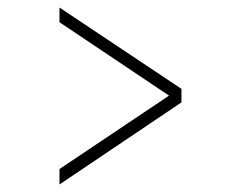

<svg xmlns="http://www.w3.org/2000/svg" viewBox="-20 -605 600 510"><path d="M138 -156V-115L462 -333V-369L138 -585V-546L429 -351Z"/></svg>

Font: RazerF5 Thin
Style: Regular
Weight: 250
Foundry: Razer Inc.
Version: Version 2